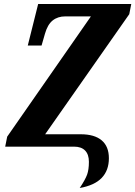

<svg xmlns="http://www.w3.org/2000/svg" viewBox="-20 -734 677 961"><path d="M425 76Q425 39 406 19.5Q387 0 351 0H6L16 -50L435 -652H307Q269 -652 243.5 -631.5Q218 -611 205 -565L188 -506H119L171 -714H637L627 -663L206 -62H384Q453 -62 489 -31.5Q525 -1 525 58Q525 119 489 156.5Q453 194 379 207Q407 165 416 140Q425 115 425 76Z"/></svg>

Font: Noto Serif CondExtraBold
Style: Italic
Weight: 800
Width: 3
Italic angle: -12°
Designer: Monotype Design Team
Foundry: Monotype Imaging Inc.
Version: Version 1.001